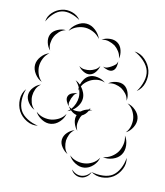

<svg xmlns="http://www.w3.org/2000/svg" viewBox="-164 -713 934 1090"><g transform="rotate(15 303.0 -167.5)"><path d="M-10 -522Q-9 -553 13 -577.5Q35 -602 64 -611Q93 -621 125 -612.5Q157 -604 175 -580Q149 -596 119.5 -602.5Q90 -609 67 -602Q43 -595 22.5 -572.5Q2 -550 -10 -522ZM132 -505Q141 -531 167 -551Q193 -571 221 -571Q249 -571 274.5 -551Q300 -531 310 -505Q292 -527 267.5 -537Q243 -547 221 -547Q198 -547 174 -537Q150 -527 132 -505ZM326 -505Q344 -519 371 -522Q398 -525 417 -513Q437 -501 445.5 -475Q454 -449 449 -427Q446 -449 433 -466Q420 -483 405 -493Q389 -502 368.5 -507Q348 -512 326 -505ZM60 -370Q43 -385 35 -411Q27 -437 36 -459Q45 -480 69 -493Q93 -506 116 -505Q94 -498 79.5 -482Q65 -466 58 -449Q51 -432 50 -411Q49 -390 60 -370ZM524 -489Q560 -488 588.5 -463Q617 -438 628 -405Q639 -371 630.5 -334Q622 -297 594 -275Q613 -305 620.5 -339.5Q628 -374 619 -401Q610 -428 583.5 -452Q557 -476 524 -489ZM449 -411Q452 -397 448.5 -379Q445 -361 433 -353Q421 -345 403 -348.5Q385 -352 374 -360Q387 -356 398.5 -361Q410 -366 420 -373Q429 -379 438.5 -388Q448 -397 449 -411ZM358 -360Q356 -341 343.5 -322Q331 -303 313 -298Q295 -293 274.5 -303Q254 -313 243 -328Q258 -318 275 -317.5Q292 -317 307 -321Q321 -325 335.5 -334Q350 -343 358 -360ZM60 -186Q35 -195 16.5 -219.5Q-2 -244 -2 -270Q-2 -296 16.5 -320.5Q35 -345 60 -354Q40 -337 31 -314Q22 -291 22 -270Q22 -249 31 -226Q40 -203 60 -186ZM426 -275Q442 -290 468.5 -295Q495 -300 515 -290Q535 -279 545.5 -254.5Q556 -230 553 -207Q548 -230 534 -245Q520 -260 504 -269Q488 -277 467.5 -280Q447 -283 426 -275ZM327 30Q310 15 301.5 -9.5Q293 -34 300 -55Q280 -58 262 -73Q253 -66 243 -63Q251 -69 257 -77Q250 -84 245 -92Q253 -86 262 -82Q274 -99 280 -117.5Q286 -136 286 -154Q286 -178 275 -202Q274 -197 273 -191Q271 -201 271 -210Q260 -230 243 -245Q259 -239 273 -227Q277 -244 286 -259.5Q295 -275 309 -284Q330 -297 358.5 -293.5Q387 -290 407 -275Q383 -283 360.5 -278.5Q338 -274 321 -263Q310 -256 299 -245Q288 -234 281 -219Q294 -205 302 -188Q310 -171 310 -154Q310 -133 299 -113Q288 -93 271 -79Q281 -77 291 -77Q301 -77 310 -79Q314 -80 317 -81Q333 -96 357 -103Q362 -108 366 -115Q365 -110 363 -104Q371 -105 379 -105Q369 -102 360 -96Q349 -72 329 -61Q326 -55 323 -49Q317 -32 316 -11Q315 10 327 30ZM562 -194Q588 -190 611 -170.5Q634 -151 639 -126Q644 -100 630.5 -73Q617 -46 595 -33Q611 -53 615 -77Q619 -101 615 -121Q611 -141 598 -161.5Q585 -182 562 -194ZM245 -92Q234 -101 226 -117Q218 -133 223 -146Q227 -159 243 -167Q259 -175 273 -175Q260 -170 254.5 -159.5Q249 -149 245 -138Q242 -128 240 -116Q238 -104 245 -92ZM61 -22Q39 -30 21.5 -51.5Q4 -73 4 -96Q4 -119 21 -140.5Q38 -162 60 -170Q42 -155 35 -135Q28 -115 28 -96Q28 -78 35.5 -57.5Q43 -37 61 -22ZM103 60Q70 68 37 52Q4 36 -15 7Q-33 -22 -34.5 -58.5Q-36 -95 -15 -123Q-25 -90 -23 -56Q-21 -22 -6 2Q9 25 39 40.5Q69 56 103 60ZM243 -47Q239 -20 218.5 3Q198 26 171 31Q145 36 117.5 22Q90 8 76 -15Q97 2 121.5 6.5Q146 11 167 7Q188 3 209 -10Q230 -23 243 -47ZM595 -14Q612 7 616 38.5Q620 70 606 94Q592 118 562.5 130Q533 142 506 137Q533 132 553.5 116.5Q574 101 585 82Q596 63 600 37.5Q604 12 595 -14ZM307 172Q287 163 270.5 142.5Q254 122 255 100Q256 77 273 57.5Q290 38 311 31Q294 45 287 64Q280 83 279 100Q279 118 285 137.5Q291 157 307 172ZM637 106Q647 138 633.5 171.5Q620 205 593 226Q566 246 530 249.5Q494 253 466 235Q499 242 532.5 238Q566 234 587 218Q609 201 622.5 170Q636 139 637 106ZM492 144Q488 171 467 194Q446 217 419 222Q393 227 365 212.5Q337 198 324 175Q344 192 369 197Q394 202 415 198Q436 195 457.5 181.5Q479 168 492 144ZM466 235Q462 252 447.5 265Q433 278 416 280Q398 283 380.5 274.5Q363 266 355 250Q383 275 414 271Q446 266 466 235Z"/></g></svg>

Font: Rubik Puddles
Style: Regular
Weight: 400
Designer: Hubert and Fischer, NaN
Foundry: Hubert and Fischer, NaN
Version: Version 2.200